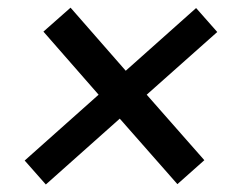

<svg xmlns="http://www.w3.org/2000/svg" viewBox="-20 -583 620 501"><path d="M546.9 -499.5 362.8 -335.9 513.2 -165 442.9 -102.5 292.5 -273.4 99.6 -101.6 44.4 -164.1 237.3 -335.9 93.3 -500.5 164.1 -563 308.1 -398.4 491.7 -562Z"/></svg>

Font: Lato-BoldItalic
Style: Bold Italic
Weight: 700
Italic angle: -7°
Designer: Lukasz Dziedzic
Foundry: tyPoland Lukasz Dziedzic
Version: Version 1.104; Western+Polish opensource